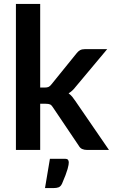

<svg xmlns="http://www.w3.org/2000/svg" viewBox="-20 -763 574 977"><path d="M61 0ZM184.5 -743V-317.5H207.5Q220 -317.5 227.2 -320.8Q234.5 -324 242 -334L369.5 -491.5Q377.5 -502 387.2 -507.5Q397 -513 412.5 -513H525.5L366 -322.5Q349 -300 329 -288Q339.5 -280.5 347.8 -270.5Q356 -260.5 363.5 -249L534.5 0H423Q408.5 0 398 -4.8Q387.5 -9.5 380.5 -22L249.5 -216.5Q242.5 -228 235 -231.5Q227.5 -235 212.5 -235H184.5V0H61V-743ZM309.5 45Q323.5 45 326.8 51.2Q330 57.5 330 63.5Q330 68 328.8 76Q327.5 84 324 96.8Q320.5 109.5 313.5 128Q306.5 146.5 295.5 172Q288.5 186 278.5 190Q268.5 194 252.5 194H209L234 45Z"/></svg>

Font: Lato
Style: Bold
Weight: 700
Designer: Lukasz Dziedzic
Foundry: tyPoland Lukasz Dziedzic
Version: Version 2.007; 2014-02-27